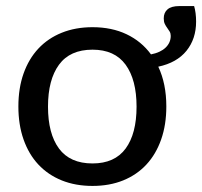

<svg xmlns="http://www.w3.org/2000/svg" viewBox="-20 -605 666 632"><path d="M284.5 -515.5Q348 -515.5 396.8 -492.2Q445.5 -469 477 -426Q508 -432 525 -448.2Q542 -464.5 542 -487Q542 -495 538.5 -501Q535 -507 530.5 -513Q526 -519 522.5 -526.2Q519 -533.5 519 -544.5Q519 -563.5 531.5 -574.2Q544 -585 570 -585H619Q622 -575 623.8 -561.5Q625.5 -548 625.5 -534Q625.5 -477 593.8 -437.8Q562 -398.5 501 -385.5Q527.5 -329.5 527.5 -254.5Q527.5 -194.5 510.5 -146Q493.5 -97.5 462 -63.5Q430.5 -29.5 385.5 -11.2Q340.5 7 284.5 7Q228.5 7 183.2 -11.2Q138 -29.5 106.2 -63.5Q74.5 -97.5 57.5 -146Q40.5 -194.5 40.5 -254.5Q40.5 -314.5 57.5 -362.8Q74.5 -411 106.2 -445Q138 -479 183.2 -497.2Q228.5 -515.5 284.5 -515.5ZM284.5 -67Q357.5 -67 393.5 -116Q429.5 -165 429.5 -254Q429.5 -342.5 393.5 -392Q357.5 -441.5 284.5 -441.5Q210.5 -441.5 174.2 -392Q138 -342.5 138 -254Q138 -165 174.2 -116Q210.5 -67 284.5 -67Z"/></svg>

Font: Lato Medium
Style: Regular
Weight: 500
Designer: Lukasz Dziedzic
Foundry: tyPoland Lukasz Dziedzic
Version: Version 2.006; 2014-01-15